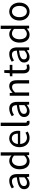

<svg xmlns="http://www.w3.org/2000/svg" viewBox="2244 -3080 849 5376"><g transform="rotate(-90 2668.0 -391.5)"><path d="M217 13C284 13 345 -22 397 -65H400L408 0H483V-334C483 -469 428 -557 295 -557C207 -557 131 -518 82 -486L117 -423C160 -452 217 -481 280 -481C369 -481 392 -414 392 -344C161 -318 59 -259 59 -141C59 -43 126 13 217 13ZM243 -61C189 -61 147 -85 147 -147C147 -217 209 -262 392 -283V-132C339 -85 295 -61 243 -61Z M840 13C905 13 963 -22 1005 -64H1008L1016 0H1091V-796H999V-587L1004 -494C956 -533 915 -557 851 -557C727 -557 616 -447 616 -271C616 -90 704 13 840 13ZM860 -64C765 -64 710 -141 710 -272C710 -396 780 -480 867 -480C912 -480 954 -464 999 -423V-138C954 -88 910 -64 860 -64Z M1495 13C1568 13 1626 -11 1673 -42L1641 -103C1600 -76 1558 -60 1505 -60C1402 -60 1331 -134 1325 -250H1691C1693 -264 1695 -282 1695 -302C1695 -457 1617 -557 1478 -557C1354 -557 1235 -448 1235 -271C1235 -92 1350 13 1495 13ZM1324 -315C1335 -423 1403 -484 1480 -484C1565 -484 1615 -425 1615 -315Z M1925 13C1950 13 1965 9 1978 5L1965 -65C1955 -63 1951 -63 1946 -63C1932 -63 1921 -74 1921 -102V-796H1829V-108C1829 -31 1857 13 1925 13Z M2238 13C2305 13 2366 -22 2418 -65H2421L2429 0H2504V-334C2504 -469 2449 -557 2316 -557C2228 -557 2152 -518 2103 -486L2138 -423C2181 -452 2238 -481 2301 -481C2390 -481 2413 -414 2413 -344C2182 -318 2080 -259 2080 -141C2080 -43 2147 13 2238 13ZM2264 -61C2210 -61 2168 -85 2168 -147C2168 -217 2230 -262 2413 -283V-132C2360 -85 2316 -61 2264 -61Z M2676 0H2768V-394C2822 -449 2860 -477 2916 -477C2988 -477 3019 -434 3019 -332V0H3110V-344C3110 -482 3058 -557 2944 -557C2870 -557 2813 -516 2762 -464H2760L2751 -543H2676Z M3456 13C3490 13 3526 3 3557 -7L3539 -76C3521 -68 3497 -61 3477 -61C3414 -61 3393 -99 3393 -165V-469H3541V-543H3393V-696H3317L3307 -543L3221 -538V-469H3302V-168C3302 -59 3341 13 3456 13Z M3764 13C3831 13 3892 -22 3944 -65H3947L3955 0H4030V-334C4030 -469 3975 -557 3842 -557C3754 -557 3678 -518 3629 -486L3664 -423C3707 -452 3764 -481 3827 -481C3916 -481 3939 -414 3939 -344C3708 -318 3606 -259 3606 -141C3606 -43 3673 13 3764 13ZM3790 -61C3736 -61 3694 -85 3694 -147C3694 -217 3756 -262 3939 -283V-132C3886 -85 3842 -61 3790 -61Z M4387 13C4452 13 4510 -22 4552 -64H4555L4563 0H4638V-796H4546V-587L4551 -494C4503 -533 4462 -557 4398 -557C4274 -557 4163 -447 4163 -271C4163 -90 4251 13 4387 13ZM4407 -64C4312 -64 4257 -141 4257 -272C4257 -396 4327 -480 4414 -480C4459 -480 4501 -464 4546 -423V-138C4501 -88 4457 -64 4407 -64Z M5033 13C5166 13 5284 -91 5284 -271C5284 -452 5166 -557 5033 -557C4900 -557 4782 -452 4782 -271C4782 -91 4900 13 5033 13ZM5033 -63C4939 -63 4876 -146 4876 -271C4876 -396 4939 -480 5033 -480C5127 -480 5191 -396 5191 -271C5191 -146 5127 -63 5033 -63Z"/></g></svg>

Font: Noto Sans KR
Style: Regular
Weight: 400
Designer: Ryoko NISHIZUKA 西塚涼子 (kana, bopomofo & ideographs); Paul D. Hunt (Latin, Greek & Cyrillic); Sandoll Communications 산돌커뮤니
Foundry: Adobe
Version: Version 2.004;hotconv 1.0.118;makeotfexe 2.5.65603